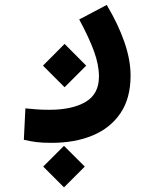

<svg xmlns="http://www.w3.org/2000/svg" viewBox="-20 -351 626 794"><path d="M194.3 239.7Q155.3 239.7 130.6 236.6Q106 233.4 78.6 227.1L85 97.2Q112.8 99.6 132.3 101.3Q151.9 103 184.6 103Q278.3 103 333.7 70.6Q389.2 38.1 389.2 -34.2Q389.2 -83.5 368.4 -139.9Q347.7 -196.3 307.6 -270.5L421.4 -330.6Q468.3 -252 494.1 -178Q520 -104 520 -38.1Q520 55.2 478.3 116.9Q436.5 178.7 363 209.2Q289.6 239.7 194.3 239.7ZM247.1 9.8 157.7 -79.6 247.1 -169.4 336.4 -79.6ZM244.6 423.8 158.7 337.9 244.6 252 330.6 337.9Z"/></svg>

Font: Cascadia Code NF
Style: Bold
Weight: 700
Monospace: yes
Designer: Aaron Bell
Foundry: Saja Typeworks
Version: Version 2404.023; ttfautohint (v1.8.4)